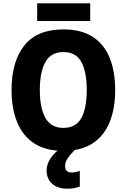

<svg xmlns="http://www.w3.org/2000/svg" viewBox="-20 -903 767 1162"><path d="M677 -358Q677 -245 643 -162.5Q609 -80 540 -35Q471 10 363 10Q257 10 187.5 -35Q118 -80 84 -163Q50 -246 50 -359Q50 -530 127 -627.5Q204 -725 364 -725Q471 -725 540.5 -680.5Q610 -636 643.5 -553.5Q677 -471 677 -358ZM221 -358Q221 -249 255 -189Q289 -129 363 -129Q439 -129 472 -188Q505 -247 505 -358Q505 -469 472 -528.5Q439 -588 364 -588Q289 -588 255 -528Q221 -468 221 -358ZM526 -883V-776H205V-883ZM374 102Q374 141 414 141Q427 141 440.5 138Q454 135 463 131V226Q449 231 430.5 235Q412 239 387 239Q329 239 295.5 209Q262 179 262 128Q262 91 287 53.5Q312 16 365 -19L437 0Q404 33 389 56Q374 79 374 102Z"/></svg>

Font: Noto Sans SemiCondensed ExtraBold
Style: Regular
Weight: 800
Width: 4
Designer: Monotype Design Team
Foundry: Monotype Imaging Inc.
Version: Version 2.013; ttfautohint (v1.8.4.7-5d5b)